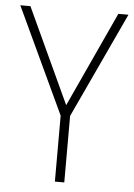

<svg xmlns="http://www.w3.org/2000/svg" viewBox="-52 -805 553 794"><g transform="rotate(5 224.5 -408.0)"><path d="M225 -370 42 -765H0L206 -325V-51H245V-327L449 -765H407Z"/></g></svg>

Font: Noto Sans Tamil UI SemiCondensed ExtraLight
Style: Regular
Weight: 200
Width: 4
Designer: Jelle Bosma - Monotype Design Team
Foundry: Monotype Imaging Inc.
Version: Version 2.004